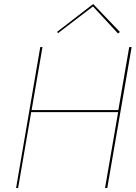

<svg xmlns="http://www.w3.org/2000/svg" viewBox="-20 -934 674 954"><path d="M180 -700 60 0H70L135 -377H567L502 0H513L634 -700H622L568 -387H137L191 -700ZM442 -902 566 -768 576 -775 443 -914 264 -776 268 -769Z"/></svg>

Font: Jost* 200 Hairline Italic
Style: Italic
Weight: 100
Italic angle: -10°
Version: Version 3.200; ttfautohint (v0.97) -l 8 -r 50 -G 200 -x 14 -